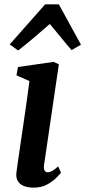

<svg xmlns="http://www.w3.org/2000/svg" viewBox="-20 -851 392 881"><path d="M133.5 10Q107 10 88.5 2Q70 -6 61.5 -20.8Q53 -35.5 55 -56.5Q57.5 -78.5 62.5 -111.8Q67.5 -145 73.5 -187Q79.5 -229 86.8 -277.2Q94 -325.5 101.2 -376.8Q108.5 -428 115 -479L55.5 -505.5L62.5 -543.5L226 -567L250 -556L182.5 -96.5Q179.5 -78.5 184.2 -69.5Q189 -60.5 198.5 -60.5Q208 -60.5 219 -66.5Q230 -72.5 247 -87.5L260 -58.5Q254.5 -51.5 238.2 -35Q222 -18.5 195.8 -4.2Q169.5 10 133.5 10ZM63 -619.5 24.5 -647 187 -831H250L351.5 -646L308.5 -621Q283.5 -649.5 259 -680Q234.5 -710.5 208.5 -741Q173.5 -710 136.8 -679Q100 -648 63 -619.5Z"/></svg>

Font: Merriweather SemiBold
Style: Italic
Weight: 600
Italic angle: -7.8°
Version: Version 2.101